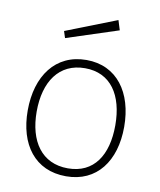

<svg xmlns="http://www.w3.org/2000/svg" viewBox="-83 -797 727 873"><g transform="rotate(10 280.5 -360.5)"><path d="M393 -731 158 -639 168 -608 407 -686ZM281 10C423 10 503 -99 503 -257C503 -415 423 -527 282 -527C139 -527 58 -414 58 -255C58 -98 137 10 281 10ZM283 -27C162 -27 99 -120 99 -257C99 -395 162 -489 282 -489C401 -489 462 -396 462 -257C462 -119 403 -27 283 -27Z"/></g></svg>

Font: United Sans Thin
Style: Regular
Weight: 100
Designer: Pablo Impallari, Rodrigo Fuenzalida (Modified by Dan O. Williams)
Version: Version 1.000;PS 001.000;hotconv 1.0.88;makeotf.lib2.5.64775